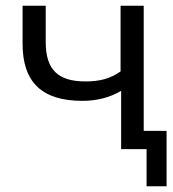

<svg xmlns="http://www.w3.org/2000/svg" viewBox="-20 -522 604 672"><path d="M404 -204V0H493V130H563V-64H483V-502H402V-272C365 -246 328 -237 279 -237C183 -237 140 -278 140 -375V-502H59V-369C59 -235 126 -169 268 -169C320 -169 365 -181 404 -204Z"/></svg>

Font: Poppy and Pepper
Style: Regular
Weight: 400
Designer: Thy Ha
Foundry: Thy Ha
Version: Version 0.001;Glyphs 3.2 (3227)